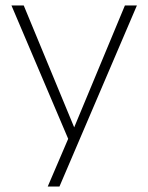

<svg xmlns="http://www.w3.org/2000/svg" viewBox="-20 -504 544 704"><path d="M438 -484H482L198 180H155L230 5L22 -484H67L252 -37Z"/></svg>

Font: wassup Sans
Style: Light
Weight: 200
Version: Version 2.001